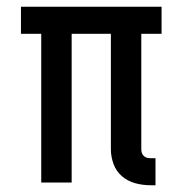

<svg xmlns="http://www.w3.org/2000/svg" viewBox="-20 -540 540 568"><path d="M425 8Q402 8 380 2Q358 -4 341 -18.5Q324 -33 316 -54.5Q308 -76 308 -99V-440H192V0H102V-440H42V-520H458V-440H398V-99Q398 -93 399.5 -88Q401 -83 405 -79Q409 -75 414 -73.5Q419 -72 425 -72H440V8Z"/></svg>

Font: Iosevka Term Medium
Style: Regular
Weight: 500
Monospace: yes
Designer: Belleve Invis
Foundry: Belleve Invis
Version: Version 26.3.1